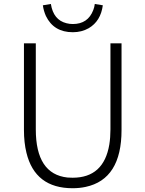

<svg xmlns="http://www.w3.org/2000/svg" viewBox="-20 -950 744 982"><path d="M351.6 12.7Q159.2 12.7 115.2 -168.9Q102.5 -220.7 102.5 -285.2V-728.5H163.1V-288.1Q163.1 -59.6 325.2 -42Q338.9 -41 351.6 -41Q510.7 -41 539.1 -210.9Q544.9 -247.1 544.9 -288.1V-728.5H601.6V-285.2Q601.6 -33.2 418 5.9Q386.7 12.7 351.6 12.7ZM352.5 -785.2Q254.9 -785.2 214.8 -868.2Q203.1 -894.5 199.2 -922.9L240.2 -929.7Q252.9 -847.7 320.3 -831.1Q335.9 -827.1 352.5 -827.1Q429.7 -827.1 457 -898.4Q462.9 -913.1 464.8 -929.7L505.9 -922.9Q495.1 -841.8 433.6 -805.7Q397.5 -785.2 352.5 -785.2Z"/></svg>

Font: Taipei Sans TC Beta Light
Style: Regular
Weight: 300
Designer: JT Foundry
Foundry: JT Foundry
Version: Version 1.000